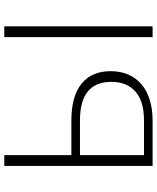

<svg xmlns="http://www.w3.org/2000/svg" viewBox="64 -812 748 916"><g transform="rotate(-90 438.0 -354.0)"><path d="M104.5 0ZM156 -707.5V-387.5H321.5Q380.5 -387.5 424.8 -374.8Q469 -362 498.2 -337.8Q527.5 -313.5 542 -279Q556.5 -244.5 556.5 -201Q556.5 -154.5 540.8 -117.2Q525 -80 495 -54Q465 -28 421 -14Q377 0 320.5 0H104.5V-707.5ZM156 -346.5V-41H320.5Q413.5 -41 459.5 -82.2Q505.5 -123.5 505.5 -196.5Q505.5 -271 460 -308.8Q414.5 -346.5 321.5 -346.5ZM770.5 0H719V-707.5H770.5Z"/></g></svg>

Font: Lato Light
Style: Regular
Weight: 300
Designer: Lukasz Dziedzic
Foundry: tyPoland Lukasz Dziedzic
Version: Version 2.007; 2014-02-27